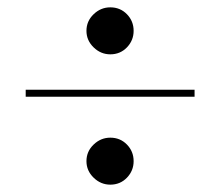

<svg xmlns="http://www.w3.org/2000/svg" viewBox="-20 -639 600 523"><path d="M280.5 -491Q254.5 -491 235 -510Q215.5 -529 215.5 -555Q215.5 -581.5 235 -600.2Q254.5 -619 280.5 -619Q307.5 -619 325.8 -600.2Q344 -581.5 344 -555Q344 -529 325.8 -510Q307.5 -491 280.5 -491ZM280.5 -136Q254.5 -136 235 -155Q215.5 -174 215.5 -200Q215.5 -226.5 235 -245.2Q254.5 -264 280.5 -264Q307.5 -264 325.8 -245.2Q344 -226.5 344 -200Q344 -174 325.8 -155Q307.5 -136 280.5 -136ZM50 -375.5V-394.5H510V-375.5Z"/></svg>

Font: Bodoni Moda 11pt Medium
Style: Italic
Weight: 500
Italic angle: -13°
Designer: Owen Earl
Foundry: indestructible type
Version: Version 2.004